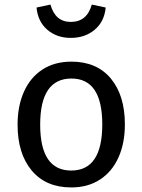

<svg xmlns="http://www.w3.org/2000/svg" viewBox="-20 -809 624 841"><path d="M527 -264Q527 -182 499 -119.5Q471 -57 418 -22.5Q365 12 292 12Q181 12 119 -62Q57 -136 57 -263Q57 -345 85 -407.5Q113 -470 166 -504.5Q219 -539 293 -539Q404 -539 465.5 -465Q527 -391 527 -264ZM156 -263Q156 -62 292 -62Q428 -62 428 -264Q428 -465 293 -465Q156 -465 156 -263ZM140 -776 201 -789Q222 -713 290 -713Q361 -713 382 -789L443 -776Q437 -714 394.5 -678.5Q352 -643 290 -643Q229 -643 187.5 -678.5Q146 -714 140 -776Z"/></svg>

Font: FiraGOUPP
Style: Medium
Weight: 400
Designer: bBox Type
Foundry: bBox Type GmbH
Version: Version 1.001